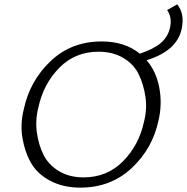

<svg xmlns="http://www.w3.org/2000/svg" viewBox="-20 -854 857 880"><path d="M792 -834Q827 -792 813 -723Q792 -621 652 -578Q696 -527 710 -452.5Q724 -378 707 -304Q680 -174 584 -84Q488 6 348 6Q270 6 211 -25Q152 -56 123 -106Q94 -156 83 -221Q72 -286 89 -353Q116 -482 211 -573Q306 -664 446 -664Q552 -664 621 -608Q684 -629 716.5 -656.5Q749 -684 759 -726Q770 -774 746 -808ZM640 -296Q655 -354 646.5 -411Q638 -468 615.5 -514Q593 -560 545 -588.5Q497 -617 432 -617Q324 -617 251.5 -543Q179 -469 156 -362Q141 -304 149 -246.5Q157 -189 180 -143.5Q203 -98 250.5 -69.5Q298 -41 363 -41Q471 -41 544 -115Q617 -189 640 -296Z"/></svg>

Font: EauTestText Semilight
Style: Italic
Weight: 300
Italic angle: -12°
Designer: Christian Thalmann (Catharsis Fonts)
Version: Version 0.001;PS 000.001;hotconv 1.0.88;makeotf.lib2.5.64775